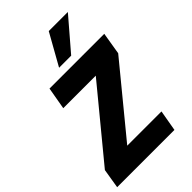

<svg xmlns="http://www.w3.org/2000/svg" viewBox="-284 -1082 1184 1184"><g transform="rotate(-45 308.0 -489.5)"><path d="M24 -128 396 -579.5H112.5L138 -725H615.5L591.5 -579.5L228 -137H526.5L502.5 0H3ZM270.5 -774 385.5 -979H552L376 -774Z"/></g></svg>

Font: JuliaMono ExtraBoldItalic
Style: Regular
Weight: 800
Italic angle: -9°
Monospace: yes
Designer: cormullion
Foundry: corm
Version: Version 0.049; ttfautohint (v1.8.4)